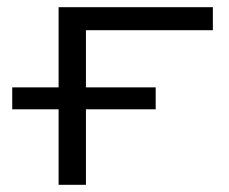

<svg xmlns="http://www.w3.org/2000/svg" viewBox="-20 -514 636 534"><path d="M143 0V-210H14V-271H143V-494H572V-430H219V-271H413V-210H219V0Z"/></svg>

Font: Nunito Sans 7pt Expanded Light
Style: Regular
Weight: 300
Width: 7
Designer: Vernon Adams
Foundry: Vernon Adams
Version: Version 3.101;gftools[0.9.27]